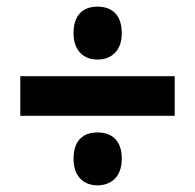

<svg xmlns="http://www.w3.org/2000/svg" viewBox="-20 -641 587 577"><path d="M273 -462C314 -462 346 -488 346 -541C346 -598 315 -621 273 -621C231 -621 201 -598 201 -541C201 -488 232 -462 273 -462ZM41 -293H505V-412H41ZM273 -84C314 -84 346 -110 346 -164C346 -220 315 -243 273 -243C231 -243 201 -220 201 -164C201 -110 232 -84 273 -84Z"/></svg>

Font: Noto Sans Lao Looped SemiCondensed ExtraBold
Style: Regular
Weight: 800
Width: 4
Designer: Mark Frömberg, Ben Mitchell
Foundry: The Fontpad Ltd
Version: Version 1.002